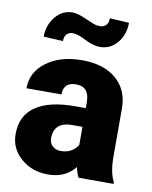

<svg xmlns="http://www.w3.org/2000/svg" viewBox="-85 -814 701 888"><g transform="rotate(10 265.5 -370.5)"><path d="M449.2 -746.1Q449.2 -690.4 416.7 -651.6Q384.3 -612.8 336.4 -612.8Q304.2 -612.8 264.6 -633.3Q225.1 -653.8 200.7 -653.8Q185.1 -653.8 174.1 -643.1Q163.1 -632.3 163.1 -609.9L71.8 -614.7Q71.8 -668.9 104.2 -708.5Q136.7 -748 184.1 -748Q208.5 -748 248 -730.2Q287.6 -712.4 298.1 -710Q308.6 -707.5 320.3 -707.5Q335.9 -707.5 347.2 -718.3Q358.4 -729 358.4 -751.5ZM343.8 0Q335 -16.1 328.1 -47.4Q282.7 9.8 201.2 9.8Q126.5 9.8 74.2 -35.4Q22 -80.6 22 -148.9Q22 -234.9 85.4 -278.8Q148.9 -322.8 270 -322.8H320.8V-350.6Q320.8 -423.3 257.8 -423.3Q199.2 -423.3 199.2 -365.7H34.7Q34.7 -442.4 99.9 -490.2Q165 -538.1 266.1 -538.1Q367.2 -538.1 425.8 -488.8Q484.4 -439.5 485.8 -353.5V-119.6Q486.8 -46.9 508.3 -8.3V0ZM240.7 -107.4Q271.5 -107.4 291.7 -120.6Q312 -133.8 320.8 -150.4V-234.9H272.9Q187 -234.9 187 -157.7Q187 -135.3 202.1 -121.3Q217.3 -107.4 240.7 -107.4Z"/></g></svg>

Font: TypoPRO Roboto
Style: Regular
Weight: 900
Designer: Google
Version: Version 2.136; 2016